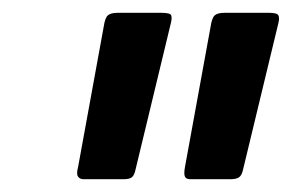

<svg xmlns="http://www.w3.org/2000/svg" viewBox="-20 -726 456 300"><path d="M110 -446Q105 -446 102 -450Q99 -454 102 -465L142 -684Q144 -698 148.5 -702Q153 -706 164 -706H232Q246 -706 247.5 -702Q249 -698 247 -690L192 -462Q190 -452 186 -449Q182 -446 174 -446ZM277 -446Q271 -446 269 -450Q267 -454 269 -465L309 -684Q311 -698 315.5 -702Q320 -706 331 -706H400Q413 -706 415 -702Q417 -698 415 -690L360 -462Q358 -452 353.5 -449Q349 -446 341 -446Z"/></svg>

Font: Glory Thin
Style: Bold Italic
Weight: 700
Italic angle: -12°
Version: Version 1.011